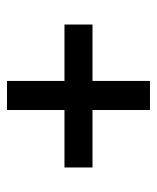

<svg xmlns="http://www.w3.org/2000/svg" viewBox="30 -541 448 548"><g transform="rotate(-90 254.0 -267.0)"><path d="M458 -307V-227H297V-63H214V-227H50V-307H214V-471H297V-307Z"/></g></svg>

Font: Karma
Style: Bold
Weight: 700
Designer: Joana Correia
Foundry: Indian Type Foundry
Version: Version 1.202;PS 1.0;hotconv 1.0.78;makeotf.lib2.5.61930; tt